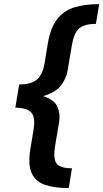

<svg xmlns="http://www.w3.org/2000/svg" viewBox="-20 -785 510 948"><path d="M319.3 143.6Q248.5 143.6 201.7 127.4Q154.8 111.3 136 68.8Q117.2 26.4 130.4 -52.2L146 -147Q154.8 -200.2 137.7 -225.1Q120.6 -250 68.4 -252.9H55.7L62.5 -294.9L67.9 -326.2L74.7 -368.2H88.4Q141.1 -371.1 166.3 -395.8Q191.4 -420.4 200.2 -473.1L215.8 -568.8Q229 -647.5 261.7 -689.9Q294.4 -732.4 346.7 -748.5Q398.9 -764.6 469.7 -764.6L453.6 -667Q393.6 -667 368.7 -642.6Q343.8 -618.2 334.5 -559.6L314 -437.5Q307.6 -398.9 282 -364Q256.3 -329.1 193.4 -310.5Q250 -291.5 264.2 -256.6Q278.3 -221.7 272 -182.6L251.5 -61.5Q242.2 -2.9 258.8 21.5Q275.4 45.9 335.4 45.9Z"/></svg>

Font: Inter Display SemiBold
Style: Italic
Weight: 600
Italic angle: -9.39999°
Designer: Rasmus Andersson
Foundry: rsms
Version: Version 4.000;git-a52131595